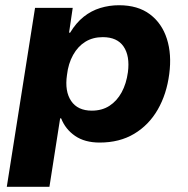

<svg xmlns="http://www.w3.org/2000/svg" viewBox="-20 -534 717 734"><path d="M6 180 114 -504H258L244 -409H248Q271 -447 300 -470Q329 -493 363.5 -503.5Q398 -514 435 -514Q507 -514 553 -479.5Q599 -445 618 -385.5Q637 -326 627 -251Q617 -174 583 -115Q549 -56 493 -22.5Q437 11 361 11Q304 11 267 -14.5Q230 -40 214 -81L210 -82L169 180ZM331 -111Q370 -111 398.5 -129.5Q427 -148 445 -181Q463 -214 469 -258Q477 -320 452.5 -356Q428 -392 373 -392Q335 -392 306.5 -374.5Q278 -357 259.5 -324Q241 -291 236 -247Q227 -185 252 -148Q277 -111 331 -111Z"/></svg>

Font: Nunito Sans 7pt ExtraBold
Style: Italic
Weight: 800
Italic angle: -9°
Designer: Vernon Adams
Foundry: Vernon Adams
Version: Version 3.101;gftools[0.9.27]